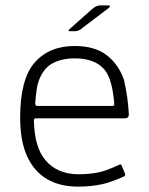

<svg xmlns="http://www.w3.org/2000/svg" viewBox="-20 -679 555 714"><path d="M405 -291Q398 -387 367 -422Q331 -462 258 -462Q208 -462 173.5 -442.5Q139 -423 123 -375Q115 -353 111 -294Q112 -285 118 -285H397Q405 -285 405 -291ZM106 -232Q108 -130 150 -82Q194 -31 273 -31Q310 -31 341 -37Q369 -41 425 -67Q430 -69 432 -64L445 -33Q447 -26 441 -23Q395 -2 360 6Q319 15 269 15Q203 15 155 -13Q107 -41 81 -97.5Q55 -154 55 -242Q55 -385 109 -446.5Q163 -508 258 -508Q332 -508 376.5 -474Q421 -440 441 -382Q456 -317 459 -255Q460 -239 444 -239H112Q106 -238 106 -232ZM240 -572 321 -644Q338 -659 353 -659H382Q395 -659 384 -649L289 -577Q276 -564 260 -563H239Q230 -563 240 -572Z"/></svg>

Font: Vivano Light
Style: Regular
Weight: 300
Designer: Joe Prince, Josias Burgherr
Version: Version 2.064;September 19, 2022;FontCreator 14.0.0.2877 64-